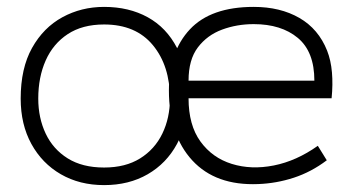

<svg xmlns="http://www.w3.org/2000/svg" viewBox="-20 -525 1024 557"><path d="M282 12Q211 12 156.5 -19.5Q102 -51 71 -107.5Q40 -164 40 -239Q40 -327 73 -386Q106 -445 161 -475Q216 -505 282 -505Q354 -505 408.5 -475Q463 -445 493.5 -386Q524 -327 524 -239Q524 -164 493.5 -107.5Q463 -51 408.5 -19.5Q354 12 282 12ZM282 -39Q344 -39 386.5 -65.5Q429 -92 451 -137.5Q473 -183 473 -239Q473 -334 423.5 -394Q374 -454 282 -454Q219 -454 176.5 -426Q134 -398 112.5 -349.5Q91 -301 91 -239Q91 -183 112.5 -137.5Q134 -92 176.5 -65.5Q219 -39 282 -39ZM942 -240H527Q527 -162 561.5 -114.5Q596 -67 652.5 -49.5Q709 -32 774.5 -45Q840 -58 902 -102L928 -60Q883 -26 832.5 -9.5Q782 7 729 9Q606 14 538 -59.5Q470 -133 470 -263Q470 -375 531 -440Q592 -505 716 -505Q793 -505 848.5 -473Q904 -441 929 -378Q940 -350 943 -315Q946 -280 942 -240ZM716 -455Q667 -455 624 -439Q581 -423 554 -387.5Q527 -352 527 -291H892Q892 -375 844 -415Q796 -455 716 -455Z"/></svg>

Font: Kulim Park ExtraLight
Style: Regular
Weight: 275
Designer: Noponies / Dale Sattler
Foundry: Noponies
Version: Version 1.000; ttfautohint (v1.8.3)